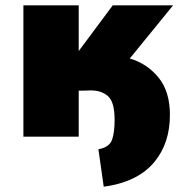

<svg xmlns="http://www.w3.org/2000/svg" viewBox="-20 -514 713 722"><path d="M350 47 356 46Q392 38 401.5 11Q411 -16 411 -63Q411 -130 386.5 -152Q362 -174 322 -174L289 -173H276V0H68V-494H276V-322L404 -494H631L468 -294Q533 -275 576 -222.5Q619 -170 619 -82Q619 24 561 94.5Q503 165 390 185L370 188Z"/></svg>

Font: Nunito Sans Heavy
Style: Regular
Weight: 400
Designer: Vernon Adams
Foundry: Vernon Adams
Version: Version 2.500